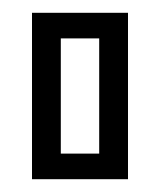

<svg xmlns="http://www.w3.org/2000/svg" viewBox="-20 -900 250 300"><path d="M30 -620H180V-880H30ZM135 -840V-660H75V-840Z"/></svg>

Font: Kumar One Outline
Style: Regular
Weight: 400
Designer: Parimal Parmar
Foundry: Indian Type Foundry
Version: Version 1.000;PS 1.000;hotconv 1.0.88;makeotf.lib2.5.647800